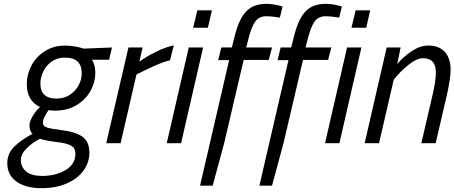

<svg xmlns="http://www.w3.org/2000/svg" viewBox="-20 -748 2374 1003"><path d="M18 104Q18 53 55.5 17Q93 -19 150 -49Q134 -64 134 -92Q134 -114 151 -142Q168 -170 189 -189Q120 -221 120 -309Q120 -359 144 -405Q168 -451 214 -480.5Q260 -510 321 -510Q347 -510 373.5 -505Q400 -500 417 -494L565 -500L550 -436H461Q478 -406 478 -367Q478 -320 453.5 -274.5Q429 -229 381 -199.5Q333 -170 267 -170Q246 -170 234 -173Q222 -157 213 -138.5Q204 -120 204 -107Q204 -90 222.5 -83Q241 -76 296 -69Q375 -60 411 -33.5Q447 -7 447 50Q447 100 416.5 142.5Q386 185 329.5 210Q273 235 197 235Q114 235 66 200.5Q18 166 18 104ZM407 -363Q407 -405 386 -426Q365 -447 317 -447Q279 -447 250 -426.5Q221 -406 206 -374.5Q191 -343 191 -312Q191 -233 275 -233Q317 -233 347 -254Q377 -275 392 -305Q407 -335 407 -363ZM374 56Q374 26 352 13Q330 0 276 -6Q213 -14 189 -23Q149 -3 119 27Q89 57 89 88Q89 125 117 148Q145 171 200 171Q272 171 323 140Q374 109 374 56Z M651 -500H725L708 -426Q742 -451 793 -476.5Q844 -502 888 -511L868 -433Q836 -426 787 -404Q738 -382 693 -359L610 0H535Z M1011 -694H1087L1066 -603H989ZM966 -500H1041L926 0H851Z M1177 -434H1120L1136 -500H1191L1202 -543Q1218 -612 1239.5 -651.5Q1261 -691 1292.5 -709.5Q1324 -728 1372 -728Q1409 -728 1456 -714L1442 -656Q1402 -663 1370 -663Q1333 -663 1313 -635Q1293 -607 1277 -542L1266 -500H1401L1384 -435H1253L1151 0L1091 222H1025Z M1487 -434H1430L1446 -500H1501L1512 -543Q1528 -612 1549.5 -651.5Q1571 -691 1602.5 -709.5Q1634 -728 1682 -728Q1719 -728 1766 -714L1752 -656Q1712 -663 1680 -663Q1643 -663 1623 -635Q1603 -607 1587 -542L1576 -500H1711L1694 -435H1563L1461 0L1401 222H1335Z M1838 -694H1914L1893 -603H1816ZM1793 -500H1868L1753 0H1678Z M2000 -500H2073L2055 -413Q2085 -450 2129.5 -480Q2174 -510 2217 -510Q2275 -510 2304.5 -476Q2334 -442 2334 -384Q2334 -340 2315 -254L2256 0H2181L2239 -249Q2246 -277 2251.5 -311.5Q2257 -346 2257 -369Q2257 -444 2190 -444Q2157 -444 2113.5 -409Q2070 -374 2037 -332L1960 0H1885Z"/></svg>

Font: Cairo
Style: Italic
Weight: 400
Italic angle: -13°
Designer: Mohamed Gaber, Accademia di Belle Arti di Urbino and others
Foundry: Kief Type Foundry, Accademia di Belle Arti di Urbino and others
Version: Version 3.011